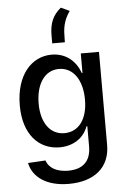

<svg xmlns="http://www.w3.org/2000/svg" viewBox="-66 -872 747 1135"><g transform="rotate(-5 307.5 -305.0)"><path d="M296 216C445 216 541 142 541 6V-546H433V-430H429C404 -501 346 -554 260 -554C141 -554 47 -451 47 -271C47 -98 138 -4 261 -4C339 -4 404 -44 429 -114H434V6C434 98 381 138 299 138C234 138 186 114 170 66L66 72C84 160 168 216 296 216ZM159 -272C159 -386 210 -466 296 -466C382 -466 434 -387 434 -272C434 -156 381 -85 296 -85C211 -85 159 -159 159 -272ZM270 -620H345L346 -661C346 -722 363 -765 390 -802L339 -826C291 -786 270 -741 270 -666Z"/></g></svg>

Font: Wafeq Medium
Style: Regular
Weight: 500
Designer: Rasmus Andersson & Azza Alameddine
Foundry: Google & TypeTogether
Version: Version 3.000;January 28, 2025;FontCreator 15.0.0.3014 64-bi